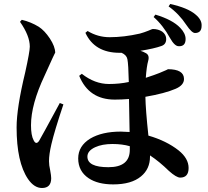

<svg xmlns="http://www.w3.org/2000/svg" viewBox="-20 -872 1040 960"><path d="M757 -799Q843 -773 881 -733Q908 -705 908 -677Q908 -639 873 -641Q853 -641 830 -682Q795 -746 748 -787ZM89 -773Q135 -762 174 -738Q203 -719 229 -680Q256 -639 256 -608Q256 -612 203 -494Q135 -350 135 -246Q135 -195 148 -171Q160 -146 175 -167Q186 -185 279 -357L297 -350Q252 -216 237 -151Q225 -100 225 -66Q225 -46 231 -20Q236 7 236 19Q236 68 190 68Q151 68 120 23Q63 -61 63 -235Q63 -332 106 -510Q129 -614 129 -639Q129 -693 80 -763ZM629 -141Q591 -152 542 -152Q491 -152 456 -136Q417 -118 417 -89Q417 -36 522 -36Q629 -36 629 -123ZM418 -717Q469 -686 528 -686Q600 -686 679 -704Q701 -710 723 -719Q741 -727 744 -727Q771 -727 791 -714Q811 -699 811 -677Q811 -650 787 -642Q751 -629 682 -618Q696 -614 708 -607Q729 -597 721 -568Q713 -540 709 -483Q755 -498 777 -507Q823 -526 819 -526Q900 -526 900 -477Q900 -446 858 -428Q805 -405 707 -388Q708 -324 722 -194Q812 -168 873 -120Q923 -80 923 -32Q923 16 881 16Q862 16 825 -17Q777 -64 730 -95V-89Q730 -27 685 10Q637 50 546 50Q469 50 423 19Q371 -16 371 -80Q371 -142 431 -179Q490 -214 584 -214Q600 -214 628 -212L625 -377Q588 -374 554 -374Q424 -374 376 -493L389 -503Q454 -452 525 -452Q577 -452 624 -462Q622 -552 617 -576Q613 -597 588 -608H578Q453 -608 407 -708ZM831 -852Q918 -833 957 -800Q990 -773 988 -743Q988 -707 955 -707Q939 -707 912 -747Q875 -803 823 -840Z"/></svg>

Font: Source Han Serif JP
Style: Bold
Weight: 700
Designer: Ryoko NISHIZUKA  (kana & ideographs); Frank Grießhammer (Latin, Greek & Cyrillic); Wenlong ZHANG  (bopomofo); Sandoll Co
Foundry: Adobe Systems Incorporated
Version: Version 1.000;PS 1;hotconv 16.6.53;makeotf.lib2.5.65590